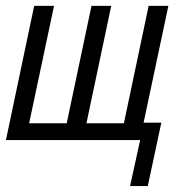

<svg xmlns="http://www.w3.org/2000/svg" viewBox="-68 -475 634 651"><path d="M-47.9 0 47.9 -455.1H115.2L30.8 -57.1H158.2L242.2 -455.1H309.1L225.1 -57.1H352.1L436 -455.1H502.9L418.9 -59.1H479L433.1 155.8H373L407.2 0Z"/></svg>

Font: Anonymous Pro
Style: Italic
Weight: 400
Italic angle: -12°
Monospace: yes
Designer: Mark Simonson
Version: Version 1.003